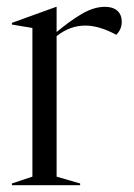

<svg xmlns="http://www.w3.org/2000/svg" viewBox="-20 -543 392 563"><path d="M15 -5 75 -25V-461L15 -471V-476L145 -523H146V-449Q184 -481 219.5 -502Q255 -523 288 -523Q311 -523 324 -511.5Q337 -500 337 -479Q337 -457 321 -441Q271 -468 230 -468Q185 -468 146 -437V-25L215 -5V0H15Z"/></svg>

Font: Nyght Serif Light
Style: Regular
Weight: 300
Designer: Maksym Kobuzan
Version: Version 0.410